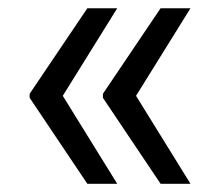

<svg xmlns="http://www.w3.org/2000/svg" viewBox="-20 -528 542 471"><path d="M267.6 -77.1H194.3L52.7 -288.1V-294.9H132.8ZM267.6 -507.8 132.8 -291H52.7V-297.9L194.3 -507.8ZM447.3 -77.1H374L232.4 -288.1V-294.9H312.5ZM447.3 -507.8 312.5 -291H232.4V-297.9L374 -507.8Z"/></svg>

Font: Inter Display V
Style: Regular
Weight: 400
Designer: Rasmus Andersson
Foundry: rsms
Version: Version 3.015;git-src